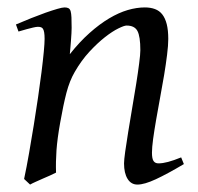

<svg xmlns="http://www.w3.org/2000/svg" viewBox="-20 -477 534 517"><path d="M475.1 -35.2Q430.7 -8.8 399.7 5.6Q368.7 20 350.1 20Q333 20 323.5 4.6Q314 -10.7 314 -37.1Q314 -45.9 317.1 -68.6Q320.3 -91.3 325.2 -121.6Q330.1 -151.9 335.9 -186Q341.8 -220.2 346.7 -251Q351.6 -281.7 354.7 -306.2Q357.9 -330.6 357.9 -341.8Q357.9 -378.9 350.1 -393.6Q342.3 -408.2 320.8 -408.2Q314.5 -408.2 298.6 -400.4Q282.7 -392.6 262.7 -377Q242.7 -361.3 220.9 -337.9Q199.2 -314.5 181.2 -283.2Q167.5 -259.8 158.9 -227.1Q150.4 -194.3 142.1 -147Q134.3 -103.5 132.1 -72.3Q129.9 -41 130.9 -12.2Q124.5 -8.8 115 -4.6Q105.5 -0.5 95.5 3.9Q85.4 8.3 76.2 12.5Q66.9 16.6 61 20L44.9 4.9Q51.8 -27.3 58.3 -64.9Q64.9 -102.5 71 -140.4Q77.1 -178.2 82.5 -215.1Q87.9 -252 91.8 -283Q95.7 -314 97.9 -337.4Q100.1 -360.8 100.1 -372.1Q100.1 -383.3 98.9 -389.9Q97.7 -396.5 95.5 -399.7Q93.3 -402.8 89.8 -403.8Q86.4 -404.8 82 -404.8Q77.6 -404.8 69.1 -402.8Q60.5 -400.9 51.8 -398.4Q41.5 -395.5 29.8 -392.1L22.9 -411.1Q43.5 -419.9 64.2 -428.2Q85 -436.5 103 -442.9Q121.1 -449.2 134.5 -453.1Q147.9 -457 153.8 -457Q160.6 -457 164.6 -454.8Q168.5 -452.6 170.2 -446.8Q171.9 -440.9 172.4 -430.2Q172.9 -419.4 172.9 -401.9Q172.9 -396.5 172.4 -387.2Q171.9 -377.9 171.1 -367.4Q170.4 -356.9 169.4 -346.9Q168.5 -336.9 168 -331.1Q194.3 -364.3 221.2 -388.2Q248 -412.1 273.9 -427.5Q299.8 -442.9 324 -450Q348.1 -457 370.1 -457Q385.3 -457 397.2 -452.6Q409.2 -448.2 417 -438.2Q424.8 -428.2 429 -411.9Q433.1 -395.5 433.1 -372.1Q433.1 -355 429.9 -329.6Q426.8 -304.2 421.9 -274.7Q417 -245.1 411.1 -213.9Q405.3 -182.6 400.4 -154.3Q395.5 -126 392.3 -102.8Q389.2 -79.6 389.2 -65.9Q389.2 -49.3 393.6 -43.2Q397.9 -37.1 406.7 -37.1Q418 -37.1 432.6 -41Q447.3 -44.9 467.8 -53.2Z"/></svg>

Font: Gentium Basic
Style: Italic
Weight: 400
Italic angle: -8°
Designer: J. Victor Gaultney and Annie Olsen
Foundry: SIL International
Version: Version 1.102; 2013; Maintenance release